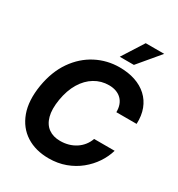

<svg xmlns="http://www.w3.org/2000/svg" viewBox="-221 -1102 1164 1254"><g transform="rotate(30 360.5 -474.5)"><path d="M334.5 9.8Q235.4 9.8 164.4 -35.5Q93.4 -80.8 62.1 -166.4Q30.9 -252.1 50.5 -372.7Q70.3 -489.9 127.1 -571.3Q184 -652.6 265.8 -695Q347.6 -737.3 441.3 -737.3Q506.3 -737.3 558.9 -719.6Q611.4 -701.9 648.6 -667.8Q685.8 -633.8 704.5 -584.6Q723.2 -535.4 720.4 -472.5H567.7Q568.1 -502.9 559.5 -526.8Q550.9 -550.6 534.1 -567.2Q517.4 -583.8 493.4 -592.6Q469.3 -601.4 439.2 -601.4Q380.9 -601.4 332.2 -572.2Q283.5 -543.1 250 -487.9Q216.6 -432.7 203.6 -354.9Q191.2 -279.2 205 -228.4Q218.8 -177.5 254.3 -151.9Q289.7 -126.2 342.7 -126.2Q375.4 -126.2 404.7 -134.4Q434 -142.7 458.4 -158.5Q482.9 -174.3 501 -197Q519.1 -219.6 529.4 -248.6H684.1Q669.5 -198.3 638.7 -152.1Q607.8 -105.8 562.8 -69.2Q517.9 -32.7 460.4 -11.5Q402.8 9.8 334.5 9.8ZM405.8 -797.3 508.5 -958.8H647.8L512.4 -797.3Z"/></g></svg>

Font: Inter Tight
Style: Italic
Weight: 400
Italic angle: -9.39999°
Designer: Rasmus Andersson
Foundry: rsms
Version: Version 3.002